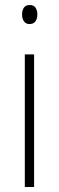

<svg xmlns="http://www.w3.org/2000/svg" viewBox="-20 -746 234 766"><path d="M99 -726Q115 -726 122 -715Q129 -704 129 -689Q129 -671 121 -660.5Q113 -650 98 -650Q83 -650 75.5 -661Q68 -672 68 -688Q68 -704 75 -715Q82 -726 99 -726ZM116 -529V0H79V-529Z"/></svg>

Font: Noto Sans Khmer Condensed ExtraLight
Style: Regular
Weight: 200
Width: 3
Designer: Danh Hong and the Monotype Design Team
Foundry: Monotype Imaging Inc.
Version: Version 2.004; ttfautohint (v1.8.4.7-5d5b)